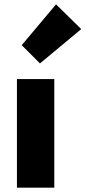

<svg xmlns="http://www.w3.org/2000/svg" viewBox="-20 -864 394 884"><path d="M164 -572 80 -656 238 -844 354 -730ZM58 0V-500H230V0Z"/></svg>

Font: Assistant ExtraBold
Style: Regular
Weight: 800
Designer: Hebrew By Ben Nathan, Latin by Paul Hunt
Version: Version 2.001;PS 002.001;hotconv 1.0.88;makeotf.lib2.5.64775